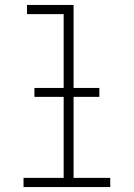

<svg xmlns="http://www.w3.org/2000/svg" viewBox="-20 -755 540 775"><path d="M75 0V-37H237V-698H89V-735H277V-37H425V0ZM119 -364V-400H381V-364Z"/></svg>

Font: Iosevka Curly Extralight
Style: Regular
Weight: 200
Monospace: yes
Designer: Belleve Invis
Foundry: Belleve Invis
Version: Version 22.1.2; ttfautohint (v1.8.4)